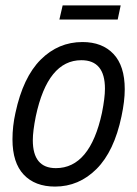

<svg xmlns="http://www.w3.org/2000/svg" viewBox="-20 -677 507 708"><path d="M26 -163Q26 -212 37 -261Q65 -392 130 -457Q195 -522 284 -522Q357 -522 398.5 -478Q440 -434 440 -348Q440 -304 428 -248Q401 -119 336 -54Q271 11 183 11Q109 11 67.5 -33Q26 -77 26 -163ZM356 -261Q367 -316 367 -350Q367 -455 280 -455Q156 -455 112 -248Q101 -193 101 -160Q101 -57 186 -57Q312 -57 356 -261ZM211 -657H425L414 -605H199Z"/></svg>

Font: Decalotype
Style: Italic
Weight: 400
Italic angle: -12°
Designer: Alfredo Marco Pradil
Foundry: Alfredo Marco Pradil
Version: Version 1.0